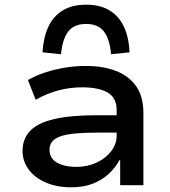

<svg xmlns="http://www.w3.org/2000/svg" viewBox="-20 -789 726 818"><path d="M283 9Q223 9 176 -11Q129 -31 102.5 -66.5Q76 -102 76 -146Q76 -198 109 -232Q142 -266 212 -282Q282 -298 391 -298H495V-224H397Q341 -224 302 -220.5Q263 -217 238.5 -208.5Q214 -200 202.5 -186Q191 -172 191 -151Q191 -114 223 -96Q255 -78 306 -78Q352 -78 391 -96Q430 -114 453.5 -144.5Q477 -175 477 -211V-320Q477 -372 439 -394.5Q401 -417 330 -417Q280 -417 231 -404.5Q182 -392 132 -364L99 -448Q134 -468 174.5 -481Q215 -494 258.5 -501Q302 -508 346 -508Q420 -508 475 -486.5Q530 -465 560.5 -421Q591 -377 591 -306V0H492V-106L489 -107Q472 -75 443.5 -48.5Q415 -22 375.5 -6.5Q336 9 283 9ZM240 -558 161 -566Q165 -630 186 -675Q207 -720 247 -744.5Q287 -769 347 -769Q407 -769 447 -744.5Q487 -720 508 -675Q529 -630 532 -566L453 -558Q448 -622 423 -654.5Q398 -687 347 -687Q295 -687 270.5 -654.5Q246 -622 240 -558Z"/></svg>

Font: Nunito Sans 7pt SemiExpanded SemiBold
Style: Regular
Weight: 600
Width: 6
Designer: Vernon Adams
Foundry: Vernon Adams
Version: Version 3.101;gftools[0.9.27]